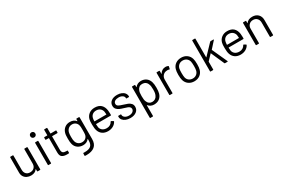

<svg xmlns="http://www.w3.org/2000/svg" viewBox="127 -2101 5445 3691"><g transform="rotate(-30 2849.5 -255.5)"><path d="M396 -506H447Q457 -506 457 -496V-10Q457 0 447 0H396Q386 0 386 -10V-53Q386 -55 384 -56Q382 -57 381 -55Q339 7 248 7Q200 7 159.5 -12.5Q119 -32 95.5 -69Q72 -106 72 -158V-496Q72 -506 82 -506H133Q143 -506 143 -496V-179Q143 -122 175 -88.5Q207 -55 262 -55Q319 -55 352.5 -89Q386 -123 386 -179V-496Q386 -506 396 -506Z M608 -654Q608 -679 624 -694.5Q640 -710 664 -710Q688 -710 704 -694.5Q720 -679 720 -654Q720 -630 704 -614Q688 -598 664 -598Q640 -598 624 -614Q608 -630 608 -654ZM626 -11V-497Q626 -507 636 -507H687Q697 -507 697 -497V-11Q697 -1 687 -1H636Q626 -1 626 -11Z M1088 -447H975Q971 -447 971 -443V-148Q971 -100 992.5 -80.5Q1014 -61 1060 -61H1085Q1095 -61 1095 -51V-10Q1095 0 1085 0Q1073 1 1048 1Q976 1 939 -26Q902 -53 902 -126V-443Q902 -447 898 -447H837Q827 -447 827 -457V-496Q827 -506 837 -506H898Q902 -506 902 -510V-626Q902 -636 912 -636H961Q971 -636 971 -626V-510Q971 -506 975 -506H1088Q1098 -506 1098 -496V-457Q1098 -447 1088 -447Z M1551 -506H1602Q1612 -506 1612 -496V-17Q1612 95 1547.5 147Q1483 199 1370 199Q1347 199 1335 198Q1325 197 1325 187L1327 141Q1327 136 1330 133.5Q1333 131 1337 132L1364 133Q1457 133 1499 96.5Q1541 60 1541 -19V-56Q1541 -58 1539.5 -58.5Q1538 -59 1536 -57Q1490 3 1405 3Q1340 3 1289.5 -32Q1239 -67 1222 -131Q1210 -172 1210 -253Q1210 -297 1212.5 -327Q1215 -357 1223 -381Q1241 -441 1288 -477.5Q1335 -514 1401 -514Q1490 -514 1536 -455Q1538 -453 1539.5 -454Q1541 -455 1541 -457V-496Q1541 -506 1551 -506ZM1541 -254Q1541 -305 1540 -322.5Q1539 -340 1535 -355Q1527 -397 1495.5 -424.5Q1464 -452 1416 -452Q1369 -452 1336.5 -425Q1304 -398 1291 -355Q1281 -323 1281 -255Q1281 -182 1291 -154Q1301 -112 1334.5 -84.5Q1368 -57 1416 -57Q1465 -57 1496.5 -84Q1528 -111 1536 -153Q1539 -168 1540 -190Q1541 -212 1541 -254Z M2156 -268V-236Q2156 -226 2146 -226H1823Q1819 -226 1819 -222Q1821 -167 1825 -151Q1836 -106 1872 -80Q1908 -54 1964 -54Q2006 -54 2038 -73Q2070 -92 2088 -127Q2094 -136 2102 -131L2141 -108Q2149 -103 2145 -94Q2120 -46 2070 -18.5Q2020 9 1955 9Q1884 8 1836 -25Q1788 -58 1767 -117Q1749 -165 1749 -255Q1749 -297 1750.5 -323.5Q1752 -350 1758 -371Q1775 -436 1826.5 -475Q1878 -514 1951 -514Q2042 -514 2091 -468Q2140 -422 2152 -338Q2156 -310 2156 -268ZM1827 -358Q1821 -337 1819 -290Q1819 -286 1823 -286H2082Q2086 -286 2086 -290Q2084 -335 2080 -354Q2069 -399 2035.5 -425.5Q2002 -452 1951 -452Q1902 -452 1869.5 -426.5Q1837 -401 1827 -358Z M2264 -128V-140Q2264 -150 2274 -150H2322Q2326 -150 2329 -147.5Q2332 -145 2332 -141V-132Q2332 -99 2366.5 -74.5Q2401 -50 2453 -50Q2505 -50 2537 -73.5Q2569 -97 2569 -133Q2569 -158 2552.5 -174Q2536 -190 2513.5 -199Q2491 -208 2444 -222Q2388 -238 2352 -254Q2316 -270 2291.5 -298.5Q2267 -327 2267 -371Q2267 -435 2317 -473Q2367 -511 2449 -511Q2504 -511 2546.5 -493Q2589 -475 2612 -443.5Q2635 -412 2635 -373V-370Q2635 -360 2625 -360H2578Q2568 -360 2568 -367V-373Q2568 -407 2535.5 -430Q2503 -453 2448 -453Q2397 -453 2366 -432.5Q2335 -412 2335 -376Q2335 -342 2365 -324Q2395 -306 2458 -288Q2516 -271 2552 -256Q2588 -241 2614 -212.5Q2640 -184 2640 -138Q2640 -73 2589 -34Q2538 5 2454 5Q2398 5 2354.5 -13Q2311 -31 2287.5 -61Q2264 -91 2264 -128Z M3177 -253Q3177 -173 3164 -129Q3146 -65 3098.5 -28.5Q3051 8 2979 8Q2940 8 2907 -7.5Q2874 -23 2852 -52Q2850 -54 2848.5 -53.5Q2847 -53 2847 -51V184Q2847 194 2837 194H2786Q2776 194 2776 184V-496Q2776 -506 2786 -506H2837Q2847 -506 2847 -496V-454Q2847 -452 2848.5 -451.5Q2850 -451 2852 -453Q2874 -482 2906.5 -498Q2939 -514 2979 -514Q3049 -514 3096.5 -478Q3144 -442 3162 -380Q3177 -332 3177 -253ZM3105 -253Q3105 -300 3101 -326.5Q3097 -353 3087 -374Q3075 -410 3044.5 -431Q3014 -452 2972 -452Q2932 -452 2905 -431Q2878 -410 2865 -375Q2856 -355 2852 -328Q2848 -301 2848 -253Q2848 -205 2852 -177.5Q2856 -150 2866 -129Q2878 -95 2905.5 -74.5Q2933 -54 2971 -54Q3011 -54 3040.5 -74Q3070 -94 3083 -127Q3094 -149 3099.5 -176.5Q3105 -204 3105 -253Z M3582 -498Q3590 -494 3588 -485L3577 -436Q3574 -426 3564 -430Q3547 -437 3525 -437L3512 -436Q3460 -434 3426 -397.5Q3392 -361 3392 -305V-10Q3392 0 3382 0H3331Q3321 0 3321 -10V-496Q3321 -506 3331 -506H3382Q3392 -506 3392 -496V-435Q3392 -432 3393.5 -431.5Q3395 -431 3396 -433Q3417 -470 3449.5 -490.5Q3482 -511 3525 -511Q3558 -511 3582 -498Z M3677 -131Q3663 -177 3663 -254Q3663 -331 3677 -376Q3696 -440 3748 -477Q3800 -514 3874 -514Q3945 -514 3996.5 -477Q4048 -440 4067 -377Q4081 -334 4081 -254Q4081 -173 4067 -131Q4048 -66 3996.5 -29Q3945 8 3873 8Q3801 8 3749 -29Q3697 -66 3677 -131ZM4001 -152Q4010 -188 4010 -253Q4010 -319 4002 -354Q3990 -399 3955.5 -425.5Q3921 -452 3872 -452Q3823 -452 3789 -425.5Q3755 -399 3743 -354Q3735 -319 3735 -253Q3735 -187 3743 -152Q3754 -107 3788.5 -80.5Q3823 -54 3873 -54Q3921 -54 3955 -80.5Q3989 -107 4001 -152Z M4225 -10V-690Q4225 -700 4235 -700H4286Q4296 -700 4296 -690V-281Q4296 -279 4297.5 -278Q4299 -277 4301 -279L4513 -501Q4518 -506 4525 -506H4585Q4591 -506 4593 -502Q4595 -498 4591 -494L4463 -352Q4461 -350 4462 -347L4615 -12L4616 -8Q4616 0 4607 0H4553Q4545 0 4542 -8L4413 -300Q4411 -304 4408 -301L4298 -185Q4296 -183 4296 -180V-10Q4296 0 4286 0H4235Q4225 0 4225 -10Z M5099 -268V-236Q5099 -226 5089 -226H4766Q4762 -226 4762 -222Q4764 -167 4768 -151Q4779 -106 4815 -80Q4851 -54 4907 -54Q4949 -54 4981 -73Q5013 -92 5031 -127Q5037 -136 5045 -131L5084 -108Q5092 -103 5088 -94Q5063 -46 5013 -18.5Q4963 9 4898 9Q4827 8 4779 -25Q4731 -58 4710 -117Q4692 -165 4692 -255Q4692 -297 4693.5 -323.5Q4695 -350 4701 -371Q4718 -436 4769.5 -475Q4821 -514 4894 -514Q4985 -514 5034 -468Q5083 -422 5095 -338Q5099 -310 5099 -268ZM4770 -358Q4764 -337 4762 -290Q4762 -286 4766 -286H5025Q5029 -286 5029 -290Q5027 -335 5023 -354Q5012 -399 4978.5 -425.5Q4945 -452 4894 -452Q4845 -452 4812.5 -426.5Q4780 -401 4770 -358Z M5625 -340V-10Q5625 0 5615 0H5564Q5554 0 5554 -10V-326Q5554 -381 5520.5 -416Q5487 -451 5434 -451Q5379 -451 5345 -417Q5311 -383 5311 -328V-10Q5311 0 5301 0H5250Q5240 0 5240 -10V-496Q5240 -506 5250 -506H5301Q5311 -506 5311 -496V-453Q5311 -451 5312.5 -450Q5314 -449 5315 -451Q5359 -513 5450 -513Q5530 -513 5577.5 -466Q5625 -419 5625 -340Z"/></g></svg>

Font: Amber EN
Style: Regular
Weight: 400
Designer: Jeremy Tribby
Foundry: Tribby Type Co.
Version: Version 1.403 November 24, 2021